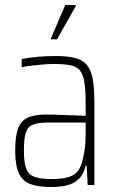

<svg xmlns="http://www.w3.org/2000/svg" viewBox="-20 -743 470 771"><path d="M185 8Q136 8 104 -3Q72 -14 56.5 -45.5Q41 -77 41 -138Q41 -194 52 -225.5Q63 -257 90 -270Q117 -283 166 -283Q179 -283 198.5 -282.5Q218 -282 241 -281Q264 -280 285.5 -279.5Q307 -279 324 -278V-324Q324 -380 319 -412.5Q314 -445 300 -461Q286 -477 260.5 -481.5Q235 -486 193 -486Q176 -486 152.5 -484Q129 -482 106.5 -479.5Q84 -477 67 -473V-506Q98 -512 132 -515Q166 -518 203 -518Q242 -518 269 -513Q296 -508 313.5 -496Q331 -484 341 -462.5Q351 -441 355 -408.5Q359 -376 359 -330V0H332L328 -78H324Q316 -43 296 -24Q276 -5 248 1.5Q220 8 185 8ZM185 -24Q218 -24 242 -28.5Q266 -33 282.5 -46Q299 -59 307 -84Q316 -113 320 -142Q324 -171 324 -210V-251H174Q135 -251 113.5 -243Q92 -235 84 -211Q76 -187 76 -138Q76 -92 84.5 -67.5Q93 -43 117 -33.5Q141 -24 185 -24ZM185 -585V-590L242 -723H284V-718L209 -585Z"/></svg>

Font: Saira Thin Condensed
Style: Regular
Weight: 100
Width: 3
Version: Version 1.101